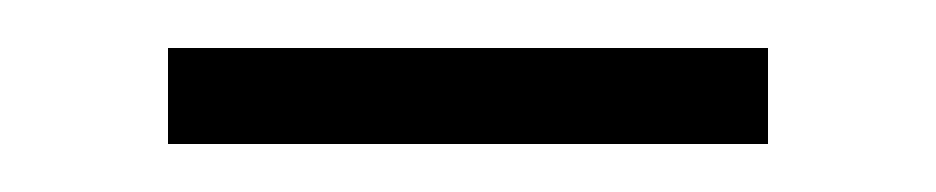

<svg xmlns="http://www.w3.org/2000/svg" viewBox="-20 -360 390 80"><path d="M300 -340V-300H50V-340Z"/></svg>

Font: Kumar One
Style: Regular
Weight: 400
Designer: Parimal Parmar
Foundry: Indian Type Foundry
Version: Version 1.001;PS 1.001;hotconv 1.0.88;makeotf.lib2.5.647800